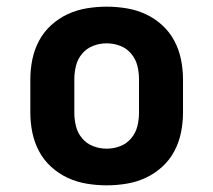

<svg xmlns="http://www.w3.org/2000/svg" viewBox="-20 -548 640 576"><path d="M300 8Q270 8 240 3Q210 -2 183 -14.5Q156 -27 133.5 -47.5Q111 -68 97 -94.5Q83 -121 77 -150.5Q71 -180 71 -210V-310Q71 -340 77 -369.5Q83 -399 97 -425.5Q111 -452 133.5 -472.5Q156 -493 183 -505.5Q210 -518 240 -523Q270 -528 300 -528Q330 -528 360 -523Q390 -518 417 -505.5Q444 -493 466.5 -472.5Q489 -452 503 -425.5Q517 -399 523 -369.5Q529 -340 529 -310V-210Q529 -180 523 -150.5Q517 -121 503 -94.5Q489 -68 466.5 -47.5Q444 -27 417 -14.5Q390 -2 360 3Q330 8 300 8ZM300 -102Q321 -102 340.5 -109.5Q360 -117 373.5 -133Q387 -149 392 -169Q397 -189 397 -210V-310Q397 -331 392 -351Q387 -371 373.5 -387Q360 -403 340.5 -410.5Q321 -418 300 -418Q279 -418 259.5 -410.5Q240 -403 226.5 -387Q213 -371 208 -351Q203 -331 203 -310V-210Q203 -189 208 -169Q213 -149 226.5 -133Q240 -117 259.5 -109.5Q279 -102 300 -102Z"/></svg>

Font: Iosevka SS04 XBd Ex
Style: Regular
Weight: 800
Width: 7
Monospace: yes
Designer: Belleve Invis
Foundry: Belleve Invis
Version: Version 19.0.0; ttfautohint (v1.8.4)